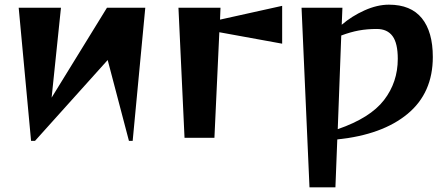

<svg xmlns="http://www.w3.org/2000/svg" viewBox="-20 -590 1912 822"><path d="M60 -557H241L201 -172L438 -557H602L548 13H532L441 -333L130 13H113Z M744 -557H924L922 -506L1188 -565V-403L919 -452L898 0H770Z M1271 -557H1446L1443 -484Q1486 -521 1540.5 -545.5Q1595 -570 1645 -570Q1739 -570 1786 -512Q1833 -454 1833 -346Q1833 -192 1725 -102.5Q1617 -13 1424 7L1416 212H1305ZM1683 -338Q1683 -405 1660.5 -435.5Q1638 -466 1593 -466Q1552 -466 1516.5 -459.5Q1481 -453 1441 -438L1426 -37Q1565 -85 1624 -161.5Q1683 -238 1683 -338Z"/></svg>

Font: Tiejili SC
Style: Regular
Weight: 400
Designer: Buernia
Foundry: Ershou Xiaoxi Press
Version: Version 1.100